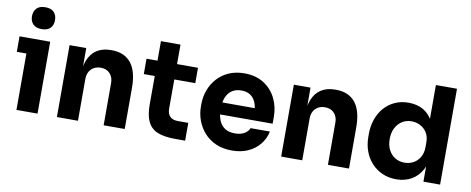

<svg xmlns="http://www.w3.org/2000/svg" viewBox="-68 -1108 3533 1440"><g transform="rotate(10 1698.5 -388.0)"><path d="M98.5 0V-547.5H259V0ZM25.5 -429.5V-547.5H259V-429.5ZM179.1 -629.5Q134 -629.5 112.5 -652.9Q91 -676.2 91 -712.8Q91 -749.2 112.6 -772.6Q134.2 -796 178.8 -796Q224.2 -796 245.4 -772.6Q266.5 -749.2 266.5 -712.8Q266.5 -676.2 245.4 -652.9Q224.2 -629.5 179.1 -629.5Z M406.5 0V-547.5H533.5V-312.5H524.5Q524.5 -396.8 546.4 -452.8Q568.2 -508.8 611.9 -536.9Q655.5 -565 718.8 -565H725.8Q821.5 -565 872.2 -502.4Q923 -439.8 923 -313.2V0H762.5V-322Q762.5 -366 736.9 -393.8Q711.2 -421.5 666.8 -421.5Q621.8 -421.5 594.4 -393.4Q567 -365.2 567 -319V0Z M1307.8 7.5Q1225.2 7.5 1174.2 -13.2Q1123.2 -34 1099.4 -82.6Q1075.5 -131.2 1075.5 -214.2L1076.2 -696H1225.2L1224.5 -207.5Q1224.5 -169 1245 -148.5Q1265.5 -128 1304 -128H1384.5V7.5ZM992.5 -430.5V-547.5H1384.5V-430.5Z M1741.5 19.5Q1671.5 19.5 1618.2 -4.5Q1565 -28.5 1529.2 -69.1Q1493.5 -109.8 1475 -160.2Q1456.5 -210.8 1456.5 -264V-283.5Q1456.5 -338.5 1475 -389.4Q1493.5 -440.2 1528.9 -480.1Q1564.2 -520 1616.4 -543.5Q1668.5 -567 1735.5 -567Q1824 -567 1884.6 -527.6Q1945.2 -488.2 1976.9 -424.4Q2008.5 -360.5 2008.5 -286V-231.8H1524V-323.2H1912.2L1859.5 -280.5Q1859.5 -330 1845.6 -364.8Q1831.8 -399.5 1804.4 -418Q1777 -436.5 1735.5 -436.5Q1694.2 -436.5 1665 -417.6Q1635.8 -398.8 1620.6 -362.4Q1605.5 -326 1605.5 -273Q1605.5 -224.2 1619.9 -187.8Q1634.2 -151.2 1664.2 -131.1Q1694.2 -111 1741.5 -111Q1785.8 -111 1814 -127.8Q1842.2 -144.5 1851.8 -170.2H1998.8Q1987 -114.5 1952.1 -71.5Q1917.2 -28.5 1863.9 -4.5Q1810.5 19.5 1741.5 19.5Z M2114.5 0V-547.5H2241.5V-312.5H2232.5Q2232.5 -396.8 2254.4 -452.8Q2276.2 -508.8 2319.9 -536.9Q2363.5 -565 2426.8 -565H2433.8Q2529.5 -565 2580.2 -502.4Q2631 -439.8 2631 -313.2V0H2470.5V-322Q2470.5 -366 2444.9 -393.8Q2419.2 -421.5 2374.8 -421.5Q2329.8 -421.5 2302.4 -393.4Q2275 -365.2 2275 -319V0Z M2992.5 18Q2934.8 18 2887.1 -3Q2839.5 -24 2804.8 -61.6Q2770 -99.2 2751.2 -150Q2732.5 -200.8 2732.5 -260.2V-282.8Q2732.5 -342 2750.4 -393.1Q2768.2 -444.2 2801.6 -482.6Q2835 -521 2882.1 -542.5Q2929.2 -564 2987.2 -564Q3052.8 -564 3100.9 -535.5Q3149 -507 3176.1 -451.5Q3203.2 -396 3205.8 -314.5L3164.2 -353.8V-730H3324.8V0H3197.8V-227.2H3219.8Q3217.2 -149 3187.8 -94Q3158.2 -39 3108.2 -10.5Q3058.2 18 2992.5 18ZM3032.5 -115.5Q3069.5 -115.5 3100.1 -132.2Q3130.8 -149 3149.5 -181.1Q3168.2 -213.2 3168.2 -258V-295Q3168.2 -338.8 3149 -368.6Q3129.8 -398.5 3099 -414.5Q3068.2 -430.5 3032.2 -430.5Q2992 -430.5 2960.5 -410.4Q2929 -390.2 2911 -354.6Q2893 -319 2893 -271.5Q2893 -224 2911.1 -189Q2929.2 -154 2960.9 -134.8Q2992.5 -115.5 3032.5 -115.5Z"/></g></svg>

Font: SVN-Sora Variable
Style: Regular
Weight: 400
Designer: Jonathan Barnbrook, Julián Moncada
Foundry: Barnbrook Fonts
Version: Version 2.000 - Viet hoa boi STYLEno.1 Fonts